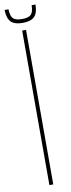

<svg xmlns="http://www.w3.org/2000/svg" viewBox="-112 -949 363 979"><g transform="rotate(-10 70.0 -459.5)"><path d="M60 0V-800H80V0ZM70 -838Q28 -838 9.5 -856.8Q-9 -875.5 -10 -919H10Q11 -884.5 23.8 -871.2Q36.5 -858 70 -858Q104 -858 116.8 -871.2Q129.5 -884.5 130 -919H150Q149.5 -875.5 130.8 -856.8Q112 -838 70 -838Z"/></g></svg>

Font: Big Shoulders Thin
Style: Regular
Weight: 100
Designer: Patric King
Foundry: XO Type Co
Version: Version 2.002